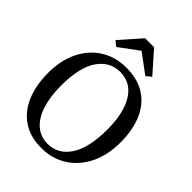

<svg xmlns="http://www.w3.org/2000/svg" viewBox="-273 -1106 1251 1251"><g transform="rotate(45 352.5 -481.0)"><path d="M346.5 11Q239 12.5 167.8 -35.8Q96.5 -84 61 -169.5Q25.5 -255 25.5 -366.5Q25.5 -484.5 69 -571Q112.5 -657.5 188.5 -704.5Q264.5 -751.5 361.5 -751.5Q467.5 -751.5 538.2 -705.5Q609 -659.5 644.5 -576Q680 -492.5 680 -380.5Q680 -262.5 636.8 -175Q593.5 -87.5 518.2 -38.8Q443 10 346.5 11ZM353.5 -703.5Q259 -703.5 201.5 -620Q144 -536.5 144 -366.5Q144 -265.5 168 -191.5Q192 -117.5 238.2 -77.2Q284.5 -37 351 -37Q445.5 -37 502.8 -123.2Q560 -209.5 560 -380Q560 -530 506.5 -616.8Q453 -703.5 353.5 -703.5ZM313 -973H396L523.5 -828.5L488.5 -799.5L354.5 -899L220 -799.5L185 -828Z"/></g></svg>

Font: Merriweather Text
Style: Regular
Weight: 400
Designer: Eben Sorkin
Foundry: Eben Sorkin
Version: Version 2.100; ttfautohint (v1.7.19-72a1) -l 8 -r 50 -G 200 